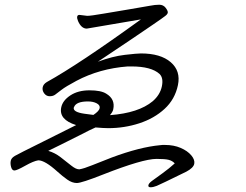

<svg xmlns="http://www.w3.org/2000/svg" viewBox="-20 -752 1040 812"><path d="M375 -266Q399 -282 401.5 -294.5Q404 -307 389 -315Q374 -323 352 -323Q302 -323 293 -299L292 -297Q288 -278 337 -271Q357 -268 375 -266ZM438 -210Q419 -210 384 -213Q365 -205 317 -180L237 -140Q207 -125 184 -114Q212 -106 236.5 -87Q261 -68 281 -52Q301 -36 314 -36H316Q335 -39 370.5 -53.5Q406 -68 453 -86Q571 -130 657 -138Q662 -139 667 -139H678Q715 -139 744 -126.5Q773 -114 789 -95Q805 -76 801.5 -59Q798 -42 768 -26Q658 28 643 34Q628 40 617 40Q606 40 607.5 31.5Q609 23 623.5 12.5Q638 2 667 -19Q696 -40 719 -61Q709 -72 693.5 -76Q678 -80 643 -80H642Q584 -80 416 -14Q325 22 305 22Q285 22 264.5 7.5Q244 -7 223 -26Q170 -74 142 -74Q122 -71 86.5 -51Q51 -31 41 -31Q31 -31 27 -45.5Q23 -60 25.5 -72Q28 -84 42.5 -92.5Q57 -101 163 -153.5Q269 -206 302 -223Q228 -246 239 -298Q245 -327 277.5 -348.5Q310 -370 358.5 -370Q407 -370 429 -356Q468 -333 459 -290Q457 -279 445 -265Q566 -274 626 -324Q657 -351 664.5 -386.5Q672 -422 655 -439Q620 -471 536 -471H520Q401 -462 303 -410Q258 -386 240 -372Q222 -358 213 -351.5Q204 -345 190 -345Q176 -345 167 -357Q158 -369 160.5 -382.5Q163 -396 178 -405Q315 -481 576 -670L347 -631Q324 -631 310 -663Q305 -675 306.5 -682Q308 -689 316 -689L349 -685Q364 -685 419 -694.5Q474 -704 532 -713.5Q590 -723 613 -727.5Q636 -732 653.5 -732Q671 -732 681 -718.5Q691 -705 689.5 -698Q688 -691 677.5 -683.5Q667 -676 661 -671.5Q655 -667 630 -650Q605 -633 541 -589.5Q477 -546 394 -491Q456 -514 508 -520Q560 -526 576 -526Q659 -526 702 -489Q745 -452 732.5 -392Q720 -332 676 -291.5Q632 -251 569 -230.5Q506 -210 438 -210Z"/></svg>

Font: LXGW Bright GB
Style: Italic
Weight: 400
Italic angle: -12°
Designer: Christian Thalmann (Catharsis Fonts)
Foundry: LXGW / Christian Thalmann (Catharsis Fonts) / Fontworks Inc.
Version: Version 5.510